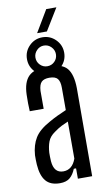

<svg xmlns="http://www.w3.org/2000/svg" viewBox="-100 -952 559 1006"><g transform="rotate(-10 180.0 -448.5)"><path d="M135 7Q85 7 60.5 -22Q36 -51 32 -110Q31 -122 31 -135Q31 -148 31 -160Q35 -214 58 -251.5Q81 -289 140 -321Q161 -333 184 -344Q207 -355 231 -365V-485Q231 -517 219 -532Q207 -547 175 -547Q147 -547 133.5 -534Q120 -521 118 -487Q118 -470 118 -441.5Q118 -413 118 -392H44Q43 -409 42.5 -434.5Q42 -460 43 -480Q45 -547 75.5 -577Q106 -607 177 -607Q252 -607 279.5 -574.5Q307 -542 308 -469L307 0H231V-55H219Q207 -25 188 -9Q169 7 135 7ZM163 -51Q211 -51 231 -107V-304Q214 -297 196 -288Q178 -279 156 -263Q128 -244 118.5 -218.5Q109 -193 107 -160Q107 -151 107 -139Q107 -127 108 -115Q113 -51 163 -51ZM176 -564Q135 -564 106 -593Q77 -622 77 -663Q77 -704 106 -733Q135 -762 176 -762Q217 -762 246 -733Q275 -704 275 -663Q275 -622 246 -593Q217 -564 176 -564ZM122 -663Q122 -640 138 -624Q154 -608 176 -608Q199 -608 215 -624Q231 -640 231 -663Q231 -685 215 -701.5Q199 -718 176 -718Q154 -718 138 -701.5Q122 -685 122 -663ZM153 -788 222 -904H276L205 -788Z"/></g></svg>

Font: Big Shoulders Display Medium
Style: Regular
Weight: 500
Designer: Patric King
Foundry: XO Type Co
Version: Version 1.000; ttfautohint (v1.8.2)